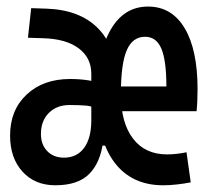

<svg xmlns="http://www.w3.org/2000/svg" viewBox="-20 -547 626 577"><path d="M146 9.8Q85 9.8 47.6 -31.2Q10.3 -72.3 10.3 -139.6Q10.3 -216.3 60.1 -262.9Q109.9 -309.6 190.9 -309.6Q222.7 -309.6 249.5 -304.9Q276.4 -300.3 294.4 -292L272.9 -216.8Q260.3 -228 238.3 -229.7Q216.3 -231.4 189 -231.4Q150.4 -231.4 126.7 -207.5Q103 -183.6 103 -144.5Q103 -112.3 122.1 -92.8Q141.1 -73.2 172.4 -73.2Q211.4 -73.2 232.9 -102.8Q254.4 -132.3 254.4 -185.5V-271.5L328.6 -109.4H248.5L289.6 -120.1Q281.7 -58.1 248 -24.2Q214.4 9.8 146 9.8ZM254.4 -151.4V-191.4V-325.2Q254.4 -373.5 216.3 -401.9Q178.2 -430.2 109.9 -432.1L64 -433.6L73.7 -522.5L119.6 -521Q219.2 -517.6 273.9 -462.6Q328.6 -407.7 328.6 -309.6V-151.4ZM470.2 9.8Q376 9.8 324 -58.8Q272 -127.4 272 -259.8Q272 -387.2 312.3 -457.3Q352.5 -527.3 424.8 -527.3Q496.1 -527.3 534.9 -462.4Q573.7 -397.5 573.7 -279.3Q573.7 -262.7 573 -245.1Q572.3 -227.5 570.8 -212.9H334.5V-287.1H480Q480 -365.7 464.8 -401.1Q449.7 -436.5 416 -436.5Q378.4 -436.5 360.8 -395.8Q343.3 -355 343.3 -264.6Q343.3 -178.2 379.6 -130.6Q416 -83 481.9 -83Q509.8 -83 540.5 -89.4L553.2 1Q533.7 4.9 512 7.3Q490.2 9.8 470.2 9.8Z"/></svg>

Font: Cascadia Code
Style: Regular
Weight: 400
Designer: Aaron Bell
Foundry: Saja Typeworks
Version: Version 2404.023